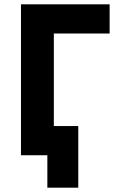

<svg xmlns="http://www.w3.org/2000/svg" viewBox="-20 -718 554 888"><path d="M77 0V-698H487V-563H229V-135H342V150H199V0Z"/></svg>

Font: IBM Plex Sans
Style: Bold
Weight: 700
Designer: Mike Abbink, Paul van der Laan, Pieter van Rosmalen
Foundry: Bold Monday
Version: Version 3.201